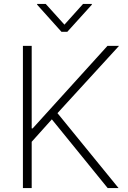

<svg xmlns="http://www.w3.org/2000/svg" viewBox="-20 -962 653 982"><path d="M97.2 0V-727.5H142.1V-305.2H147L529.8 -727.5H588.9L273.9 -383.3L586.4 0H530.8L245.1 -351.6L142.1 -236.8V0ZM213.9 -941.9 309.6 -835.9 404.8 -941.9H449.7V-938L324.2 -799.3H294.4L169.9 -938V-941.9Z"/></svg>

Font: Inter Tight ExtraLight
Style: Regular
Weight: 250
Designer: Rasmus Andersson
Foundry: rsms
Version: Version 3.004